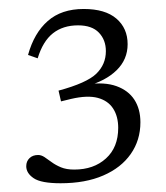

<svg xmlns="http://www.w3.org/2000/svg" viewBox="-20 -710 370 428"><path d="M115 -301.5Q71.5 -301.5 55 -312.8Q38.5 -324 38.5 -339.5Q38.5 -350.5 45.8 -357.5Q53 -364.5 65 -364.5Q72 -364.5 79.2 -359.8Q86.5 -355 95.2 -348.5Q104 -342 116 -337Q128 -332 145.5 -332Q189 -332 216.2 -356.8Q243.5 -381.5 243.5 -425Q243.5 -450.5 232.2 -468Q221 -485.5 198 -491.8Q175 -498 138.5 -489.5L116 -484L110.5 -508Q173.5 -525 194.8 -545.8Q216 -566.5 216 -596Q216 -621 200.5 -637.2Q185 -653.5 154 -653.5Q120.5 -653.5 98 -635.8Q75.5 -618 64 -580L42.5 -587.5Q56 -636.5 86.5 -663.2Q117 -690 166.5 -690Q214.5 -690 239.5 -668.5Q264.5 -647 264.5 -611.5Q264.5 -577.5 240 -553.5Q215.5 -529.5 173 -518L174 -522Q213 -527.5 239.5 -518Q266 -508.5 279.5 -487.8Q293 -467 293 -437.5Q293 -397.5 271.5 -366.8Q250 -336 210.2 -318.8Q170.5 -301.5 115 -301.5Z"/></svg>

Font: Newsreader 14pt Light
Style: Regular
Weight: 300
Designer: Hugues Gentile
Foundry: Production Type
Version: Version 1.003